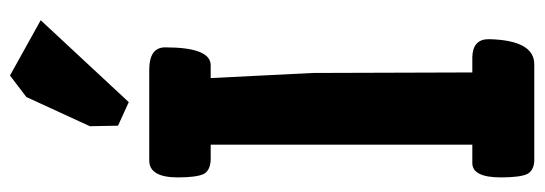

<svg xmlns="http://www.w3.org/2000/svg" viewBox="-364 -700 1064 375"><g transform="rotate(-90 167.5 -512.0)"><path d="M156 -792 110 -813 109 -868 166 -992 208 -1024 316 -964ZM37 -121H73V-632H43Q23 -633 16 -645Q9 -659 9 -696Q9 -752 42 -752H219Q263 -752 263 -721Q263 -632 228 -632H203L213 -432L214 -121H244Q279 -120 279 -89Q277 0 230 0H41Q23 -1 16 -13Q9 -27 9 -65Q9 -121 37 -121Z"/></g></svg>

Font: Chau Philomene One
Style: Regular
Weight: 400
Designer: Vicente Lamonaca
Foundry: TipoType
Version: Version 1.002